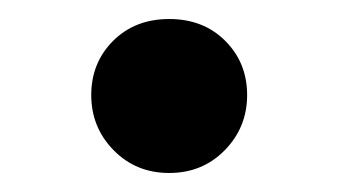

<svg xmlns="http://www.w3.org/2000/svg" viewBox="-20 -160 355 202"><path d="M99.5 -2Q76 -26 76 -60Q76 -94 99 -117Q122 -140 158 -140Q194 -140 217 -117Q240 -94 240 -60Q240 -26 216.5 -2Q193 22 158 22Q123 22 99.5 -2Z"/></svg>

Font: Renner*
Style: Semi
Weight: 600
Version: Version 003.000 ; ttfautohint (v0.97) -l 8 -r 50 -G 200 -x 1